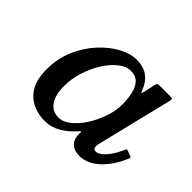

<svg xmlns="http://www.w3.org/2000/svg" viewBox="-84 -925 576 576"><g transform="rotate(45 204.0 -637.0)"><path d="M278 -674Q278 -648 268.2 -619.5Q258.5 -591 242.8 -566.5Q227 -542 208 -526.8Q189 -511.5 170 -511.5Q143.5 -511.5 129.2 -532.5Q115 -553.5 115 -590Q115 -622 125 -653Q135 -684 151 -709Q167 -734 186.2 -749.2Q205.5 -764.5 223.5 -764.5Q246 -764.5 257.5 -752Q269 -739.5 273.5 -718.8Q278 -698 278 -674ZM406 -573Q408.5 -578 408 -579.5Q407.5 -581 402 -583L388.5 -588Q383.5 -590 382.2 -589Q381 -588 379 -583Q371.5 -565.5 361.5 -550.8Q351.5 -536 341 -527.2Q330.5 -518.5 321.5 -518.5Q310.5 -518.5 310.5 -529.5Q310.5 -532 310.8 -535Q311 -538 311.5 -540.5L370.5 -782Q372.5 -790 370.8 -792Q369 -794 359 -794H316.5Q311 -794 309 -792.2Q307 -790.5 305.5 -786L298 -751Q296 -741 294.2 -740.2Q292.5 -739.5 288 -751.5Q279 -774 261 -787.2Q243 -800.5 212.5 -800.5Q187 -800.5 157.8 -784.8Q128.5 -769 102.2 -740.5Q76 -712 59.2 -673.5Q42.5 -635 42.5 -589Q42.5 -546.5 57.5 -521.8Q72.5 -497 96.5 -486Q120.5 -475 147.5 -475Q175 -475 199.2 -489.2Q223.5 -503.5 242 -525.5Q245.5 -529.5 247.2 -529.8Q249 -530 249 -526Q248.5 -524 248.5 -520.8Q248.5 -517.5 249 -511.5Q250.5 -496 262 -485.2Q273.5 -474.5 295.5 -474.5Q329 -474.5 358.5 -502Q388 -529.5 406 -573Z"/></g></svg>

Font: Besley Medium
Style: Italic
Weight: 500
Italic angle: -13°
Designer: Owen Earl
Foundry: indestructible type*
Version: Version 2.001